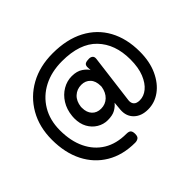

<svg xmlns="http://www.w3.org/2000/svg" viewBox="-168 -810 1165 1165"><g transform="rotate(-45 414.5 -228.0)"><path d="M382 141Q276 141 198.5 95Q121 49 79 -34Q37 -117 37 -229Q37 -338 84.5 -421Q132 -504 216 -550.5Q300 -597 411 -597Q532 -597 617.5 -552Q703 -507 748 -424.5Q793 -342 793 -230Q793 -144 763.5 -80Q734 -16 686 19Q638 54 580 54Q523 54 489.5 21.5Q456 -11 460 -64Q461 -77 462.5 -91.5Q464 -106 465 -119Q450 -100 426 -86.5Q402 -73 361 -73Q325 -73 293.5 -92Q262 -111 243.5 -144.5Q225 -178 225 -224Q225 -231 225.5 -236Q226 -241 226 -244Q231 -296 255.5 -335Q280 -374 317 -395.5Q354 -417 395 -417Q439 -417 466.5 -398Q494 -379 502 -362L501 -391Q502 -407 513 -412.5Q524 -418 544 -418Q559 -418 568 -410Q577 -402 575 -385L535 -69Q533 -47 545 -34Q557 -21 584 -21Q619 -21 649.5 -46Q680 -71 699.5 -119Q719 -167 719 -237Q719 -368 644.5 -445.5Q570 -523 418 -523Q327 -523 258.5 -487.5Q190 -452 151 -387Q112 -322 112 -235Q112 -143 144.5 -75.5Q177 -8 237 28.5Q297 65 382 65Q404 65 412 74Q420 83 420 103Q420 126 408.5 133.5Q397 141 382 141ZM382 -151Q419 -151 445 -175.5Q471 -200 478 -243V-251Q478 -293 456 -316Q434 -339 399 -339Q361 -339 334.5 -314.5Q308 -290 303 -246V-237Q303 -197 324.5 -174Q346 -151 382 -151Z"/></g></svg>

Font: Fredoka
Style: Regular
Weight: 400
Designer: Ben Nathan
Foundry: Milena B. Brandão, Ben Nathan
Version: Version 2.001